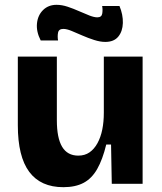

<svg xmlns="http://www.w3.org/2000/svg" viewBox="-20 -763 674 797"><path d="M243 14Q149 14 101.5 -49.5Q54 -113 54 -243V-528H216V-264Q216 -190 238 -153.5Q260 -117 305 -117Q332 -117 351.5 -130.5Q371 -144 384.5 -168.5Q398 -193 404.5 -225Q411 -257 411 -295V-528H572V-214V0H444L441 -163H421Q406 -101 383.5 -61.5Q361 -22 327 -4Q293 14 243 14ZM417 -589Q396 -589 371 -597Q346 -605 322 -615.5Q298 -626 277.5 -634.5Q257 -643 243 -643Q224 -643 221 -627.5Q218 -612 221 -595H149Q130 -632 133.5 -666Q137 -700 159 -721.5Q181 -743 215 -743Q237 -743 261 -735Q285 -727 308.5 -716.5Q332 -706 351.5 -698.5Q371 -691 384 -691Q402 -691 404.5 -707Q407 -723 404 -738H476Q491 -702 490 -667.5Q489 -633 471 -611Q453 -589 417 -589Z"/></svg>

Font: Bricolage Grotesque ExtraBold
Style: Regular
Weight: 800
Designer: Mathieu Triay
Foundry: Atelier Triay
Version: Version 1.001;gftools[0.9.33.dev8+g029e19f]